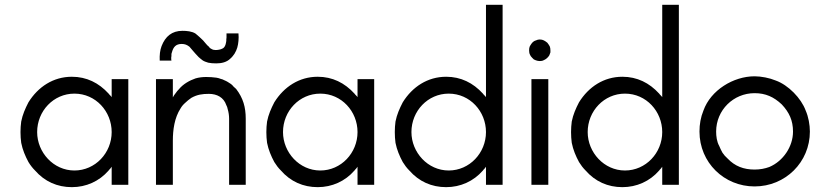

<svg xmlns="http://www.w3.org/2000/svg" viewBox="-20 -770 3414 800"><path d="M514.6 0V-440.4H445.3V-365.2C443.4 -368.2 441.4 -370.1 439.5 -372.1C436.5 -375 434.6 -377 432.6 -379.9C391.6 -424.8 340.8 -450.2 279.3 -450.2C202.1 -450.2 138.7 -408.2 98.6 -343.8C85 -317.4 74.2 -293 68.4 -263.7C66.4 -249 65.4 -234.4 65.4 -219.7C65.4 -204.1 66.4 -189.5 68.4 -174.8C74.2 -145.5 85 -120.1 98.6 -94.7C106.4 -82 115.2 -70.3 126 -59.6C166 -13.7 218.8 9.8 279.3 9.8C338.9 9.8 393.6 -14.6 432.6 -59.6C434.6 -62.5 436.5 -64.5 439.5 -67.4L445.3 -75.2V0ZM445.3 -219.7C445.3 -132.8 377 -59.6 290 -59.6C203.1 -59.6 134.8 -134.8 134.8 -219.7C134.8 -307.6 203.1 -379.9 290 -379.9C378.9 -379.9 445.3 -305.7 445.3 -219.7Z M645.5 -517.6H694.3C693.4 -520.5 693.4 -524.4 693.4 -527.3C693.4 -530.3 693.4 -533.2 694.3 -536.1V-543.9C694.3 -546.9 695.3 -548.8 696.3 -551.8C702.1 -574.2 712.9 -586.9 737.3 -586.9C750 -586.9 759.8 -583 769.5 -575.2L781.2 -561.5C785.2 -556.6 789.1 -551.8 793.9 -546.9C797.9 -542 802.7 -537.1 807.6 -532.2C812.5 -527.3 818.4 -523.4 824.2 -518.6C830.1 -514.6 837.9 -511.7 847.7 -508.8C856.4 -506.8 868.2 -505.9 880.9 -505.9C903.3 -505.9 924.8 -510.7 940.4 -526.4C947.3 -532.2 952.1 -539.1 957 -545.9C967.8 -563.5 971.7 -579.1 973.6 -599.6C974.6 -609.4 974.6 -620.1 973.6 -630.9H923.8V-613.3C922.9 -608.4 922.9 -604.5 922.9 -599.6C921.9 -594.7 921.9 -591.8 920.9 -588.9C919.9 -585.9 919.9 -583 918.9 -582C917 -576.2 912.1 -569.3 906.2 -567.4C900.4 -563.5 885.7 -561.5 878.9 -561.5C873 -561.5 867.2 -562.5 862.3 -565.4C857.4 -567.4 853.5 -570.3 850.6 -575.2C845.7 -579.1 841.8 -583 837.9 -587.9L826.2 -601.6C815.4 -612.3 806.6 -620.1 794.9 -629.9C780.3 -639.6 757.8 -641.6 740.2 -641.6C696.3 -641.6 668.9 -618.2 653.3 -578.1C646.5 -560.5 644.5 -540 645.5 -517.6ZM934.6 0H1003.9V-275.4C1003.9 -323.2 993.2 -361.3 963.9 -399.4C960.9 -402.3 957 -406.2 953.1 -409.2C950.2 -413.1 946.3 -417 942.4 -419.9C937.5 -422.9 933.6 -425.8 928.7 -428.7C923.8 -431.6 919.9 -433.6 915 -435.5C910.2 -438.5 904.3 -440.4 899.4 -441.4C894.5 -443.4 888.7 -445.3 881.8 -446.3C868.2 -448.2 853.5 -449.2 838.9 -449.2C823.2 -449.2 808.6 -447.3 794.9 -443.4C769.5 -434.6 743.2 -419.9 725.6 -398.4C720.7 -393.6 715.8 -387.7 711.9 -381.8C707 -376 703.1 -370.1 700.2 -364.3V-440.4H629.9V0H700.2V-183.6C700.2 -229.5 707 -279.3 732.4 -318.4C737.3 -327.1 744.1 -335 752 -341.8C758.8 -348.6 767.6 -355.5 777.3 -362.3C801.8 -376 823.2 -378.9 850.6 -378.9C883.8 -378.9 912.1 -364.3 922.9 -332C925.8 -327.1 927.7 -321.3 928.7 -315.4C932.6 -302.7 934.6 -288.1 934.6 -275.4Z M1539.1 0V-440.4H1469.7V-365.2C1467.8 -368.2 1465.8 -370.1 1463.9 -372.1C1460.9 -375 1459 -377 1457 -379.9C1416 -424.8 1365.2 -450.2 1303.7 -450.2C1226.6 -450.2 1163.1 -408.2 1123 -343.8C1109.4 -317.4 1098.6 -293 1092.8 -263.7C1090.8 -249 1089.8 -234.4 1089.8 -219.7C1089.8 -204.1 1090.8 -189.5 1092.8 -174.8C1098.6 -145.5 1109.4 -120.1 1123 -94.7C1130.9 -82 1139.6 -70.3 1150.4 -59.6C1190.4 -13.7 1243.2 9.8 1303.7 9.8C1363.3 9.8 1418 -14.6 1457 -59.6C1459 -62.5 1460.9 -64.5 1463.9 -67.4L1469.7 -75.2V0ZM1469.7 -219.7C1469.7 -132.8 1401.4 -59.6 1314.5 -59.6C1227.5 -59.6 1159.2 -134.8 1159.2 -219.7C1159.2 -307.6 1227.5 -379.9 1314.5 -379.9C1403.3 -379.9 1469.7 -305.7 1469.7 -219.7Z M2074.2 0V-750H2004.9V-365.2C2002.9 -368.2 2001 -370.1 1999 -372.1C1996.1 -375 1994.1 -377 1992.2 -379.9C1951.2 -424.8 1900.4 -450.2 1838.9 -450.2C1761.7 -450.2 1698.2 -408.2 1658.2 -343.8C1644.5 -317.4 1633.8 -293 1627.9 -263.7C1626 -249 1625 -234.4 1625 -219.7C1625 -204.1 1626 -189.5 1627.9 -174.8C1633.8 -145.5 1644.5 -120.1 1658.2 -94.7C1666 -82 1674.8 -70.3 1685.5 -59.6C1725.6 -13.7 1778.3 9.8 1838.9 9.8C1898.4 9.8 1953.1 -14.6 1992.2 -59.6C1994.1 -62.5 1996.1 -64.5 1999 -67.4L2004.9 -75.2V0ZM2004.9 -219.7C2004.9 -132.8 1936.5 -59.6 1849.6 -59.6C1762.7 -59.6 1694.3 -134.8 1694.3 -219.7C1694.3 -307.6 1762.7 -379.9 1849.6 -379.9C1938.5 -379.9 2004.9 -305.7 2004.9 -219.7Z M2260.7 -591.8C2251 -599.6 2242.2 -605.5 2229.5 -605.5C2222.7 -605.5 2219.7 -604.5 2212.9 -601.6C2210 -600.6 2207 -599.6 2204.1 -597.7C2202.1 -595.7 2200.2 -593.8 2197.3 -591.8C2193.4 -586.9 2190.4 -582 2187.5 -577.1C2185.5 -572.3 2184.6 -567.4 2184.6 -560.5C2184.6 -556.6 2185.5 -546.9 2187.5 -543.9C2188.5 -541 2190.4 -538.1 2191.4 -536.1C2193.4 -533.2 2195.3 -531.2 2197.3 -529.3L2204.1 -522.5C2207 -521.5 2210 -519.5 2212.9 -518.6C2217.8 -516.6 2224.6 -515.6 2229.5 -515.6C2235.4 -515.6 2241.2 -516.6 2246.1 -519.5C2253.9 -522.5 2261.7 -529.3 2266.6 -536.1C2268.6 -538.1 2269.5 -541 2270.5 -543.9C2271.5 -545.9 2272.5 -548.8 2273.4 -551.8V-560.5C2273.4 -567.4 2272.5 -572.3 2270.5 -577.1C2267.6 -582 2264.6 -586.9 2260.7 -591.8ZM2264.6 0V-440.4H2194.3V0Z M2808.6 0V-750H2739.3V-365.2C2737.3 -368.2 2735.4 -370.1 2733.4 -372.1C2730.5 -375 2728.5 -377 2726.6 -379.9C2685.5 -424.8 2634.8 -450.2 2573.2 -450.2C2496.1 -450.2 2432.6 -408.2 2392.6 -343.8C2378.9 -317.4 2368.2 -293 2362.3 -263.7C2360.4 -249 2359.4 -234.4 2359.4 -219.7C2359.4 -204.1 2360.4 -189.5 2362.3 -174.8C2368.2 -145.5 2378.9 -120.1 2392.6 -94.7C2400.4 -82 2409.2 -70.3 2419.9 -59.6C2460 -13.7 2512.7 9.8 2573.2 9.8C2632.8 9.8 2687.5 -14.6 2726.6 -59.6C2728.5 -62.5 2730.5 -64.5 2733.4 -67.4L2739.3 -75.2V0ZM2739.3 -219.7C2739.3 -132.8 2670.9 -59.6 2584 -59.6C2497.1 -59.6 2428.7 -134.8 2428.7 -219.7C2428.7 -307.6 2497.1 -379.9 2584 -379.9C2672.9 -379.9 2739.3 -305.7 2739.3 -219.7Z M3354.5 -221.7C3354.5 -250 3348.6 -283.2 3336.9 -309.6C3318.4 -360.4 3264.6 -416 3211.9 -434.6C3186.5 -445.3 3151.4 -452.1 3124 -452.1C3036.1 -452.1 2941.4 -394.5 2911.1 -309.6C2899.4 -281.2 2894.5 -252 2894.5 -221.7C2894.5 -92.8 2997.1 6.8 3124 6.8C3252.9 6.8 3354.5 -94.7 3354.5 -221.7ZM3284.2 -221.7C3284.2 -159.2 3243.2 -98.6 3185.5 -74.2C3167 -67.4 3146.5 -63.5 3124 -63.5C3079.1 -63.5 3042 -77.1 3010.7 -110.4C3002.9 -117.2 2996.1 -125 2990.2 -133.8C2985.4 -142.6 2980.5 -152.3 2976.6 -162.1C2966.8 -179.7 2963.9 -202.1 2963.9 -221.7C2963.9 -311.5 3036.1 -381.8 3124 -381.8C3169.9 -381.8 3204.1 -366.2 3237.3 -335C3268.6 -301.8 3284.2 -267.6 3284.2 -221.7Z"/></svg>

Font: My Font
Style: Regular
Weight: 400
Designer: Alfredo Marco Pradil
Version: Version 0.001